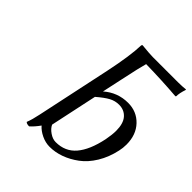

<svg xmlns="http://www.w3.org/2000/svg" viewBox="-191 -845 996 996"><g transform="rotate(45 307.0 -347.0)"><path d="M323.2 9.8Q292.5 9.8 262.9 -4.4Q233.4 -18.6 215.8 -39.1Q194.3 -8.8 172.9 9.8Q154.3 9.8 147.9 2Q159.7 -27.8 168.9 -73.2L255.9 -481.9Q285.2 -621.6 287.1 -698.2Q288.6 -704.1 293 -704.1Q294.4 -704.1 308.6 -702.6Q322.8 -701.2 341.6 -699.7Q360.4 -698.2 373 -698.2H556.2Q588.9 -698.2 612.8 -701.2L613.8 -698.2Q602.1 -662.6 602.1 -640.1L599.1 -637.2Q487.8 -646 374 -647.9Q363.8 -613.3 339.8 -500L315.9 -389.2Q373.5 -439.9 450.2 -439.9Q513.7 -439.9 555.4 -396Q597.2 -352.1 597.2 -280.8Q597.2 -255.4 591.8 -231.9Q578.6 -170.9 549.3 -123Q520 -75.2 481.9 -47.1Q443.8 -19 403.6 -4.6Q363.3 9.8 323.2 9.8ZM328.1 -29.8Q397.5 -29.8 439.2 -78.9Q481 -127.9 501 -224.1Q508.8 -265.6 508.8 -293Q508.8 -346.7 485.4 -373.3Q461.9 -399.9 423.8 -399.9Q395 -399.9 369.6 -386.2Q344.2 -372.6 306.2 -339.8L251 -81.1Q259.8 -61.5 282.7 -45.7Q305.7 -29.8 328.1 -29.8Z"/></g></svg>

Font: Linear Smooth
Style: Italic
Weight: 400
Designer: Philipp H. Poll, Flanker
Foundry: Philipp H. Poll, reworked by Flanker
Version: Version 1.061 | FøM Fix